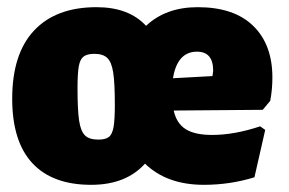

<svg xmlns="http://www.w3.org/2000/svg" viewBox="-20 -503 804 535"><path d="M712 -197 464 -195Q472 -159 497.5 -143Q523 -127 571 -127Q633 -127 705 -151L719 -141L689 -9Q621 12 548 12Q445 12 384 -47Q331 12 234 12Q126 12 70 -48.5Q14 -109 14 -228Q14 -353 75 -418Q136 -483 249 -483Q339 -483 387 -431Q442 -483 531 -483Q632 -483 685.5 -431Q739 -379 739 -287Q739 -254 733 -222ZM574 -306Q574 -359 529 -359Q474 -359 462 -285L572 -291ZM300 -211Q300 -271 295.5 -300.5Q291 -330 279 -341.5Q267 -353 243 -353Q223 -353 213 -345.5Q203 -338 199.5 -318Q196 -298 196 -257Q196 -196 200.5 -166.5Q205 -137 217 -125.5Q229 -114 254 -114Q274 -114 283.5 -121.5Q293 -129 296.5 -149.5Q300 -170 300 -211Z"/></svg>

Font: Luna Sans Black
Style: Regular
Weight: 900
Designer: Juan Pablo del Peral
Foundry: Huerta Tipografica
Version: Version 2.001; ttfautohint (v1.5)